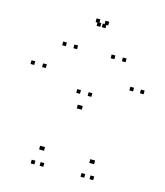

<svg xmlns="http://www.w3.org/2000/svg" viewBox="-120 -899 860 1000"><g transform="rotate(15 310.0 -399.0)"><path d="M477 10V-10H457V10ZM615 -490V-510H595V-490ZM558 -490V-510H538V-490ZM460 -71.5V-91.5H440V-71.5ZM454 -71.5V-91.5H434V-71.5ZM355.5 -406.5V-426.5H335.5V-406.5ZM294 -406.5V-426.5H274V-406.5ZM190 -71.5V-91.5H170V-71.5ZM183.5 -71.5V-91.5H163.5V-71.5ZM87.5 -490V-510H67.5V-490ZM25 -490V-510H5V-490ZM160 10V-10H140V10ZM208 10V-10H188V10ZM317.5 -329V-349H297.5V-329ZM324.5 -329V-349H304.5V-329ZM428.5 10V-10H408.5V10ZM219.5 -627V-647H199.5V-627ZM334 -771V-791H314V-771ZM306 -771V-791H286V-771ZM420.5 -627V-647H400.5V-627ZM481 -627V-647H461V-627ZM344 -788.5V-808.5H324V-788.5ZM296 -788.5V-808.5H276V-788.5ZM159 -627V-647H139V-627Z"/></g></svg>

Font: Monaspace Argon Dots Var
Style: Regular
Weight: 400
Designer: Riley Cran and the Lettermatic Team
Version: Version 1.100 (Monaspace Argon Dots)